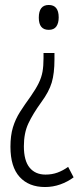

<svg xmlns="http://www.w3.org/2000/svg" viewBox="-20 -555 331 772"><path d="M199 -342V-316Q199 -260 188 -223Q177 -186 146 -144Q112 -97 94 -58.5Q76 -20 76 33Q76 91 99 119Q122 147 163 147Q189 147 211 139Q233 131 254 116L276 158Q252 176 222.5 186.5Q193 197 161 197Q96 197 59 156.5Q22 116 22 35Q22 -10 32 -43Q42 -76 60.5 -105Q79 -134 103 -167Q124 -197 135.5 -220.5Q147 -244 151 -267Q155 -290 155 -321V-342ZM216 -485Q216 -462 206.5 -448.5Q197 -435 176 -435Q136 -435 136 -484Q136 -535 176 -535Q216 -535 216 -485Z"/></svg>

Font: Noto Sans Khmer ExtraCondensed Light
Style: Regular
Weight: 300
Width: 2
Designer: Danh Hong and the Monotype Design Team
Foundry: Monotype Imaging Inc.
Version: Version 2.004; ttfautohint (v1.8.4.7-5d5b)